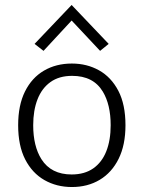

<svg xmlns="http://www.w3.org/2000/svg" viewBox="-20 -741 576 772"><path d="M269 11Q207.5 11 158.5 -17Q109.5 -45 81.2 -100.2Q53 -155.5 53 -237.5Q53 -318 80.5 -373.2Q108 -428.5 156.8 -457Q205.5 -485.5 269 -485.5Q329.5 -485.5 378.2 -458.2Q427 -431 455.8 -376Q484.5 -321 484.5 -237.5Q484.5 -158 457 -102.5Q429.5 -47 381 -18Q332.5 11 269 11ZM268 -39.5Q320 -39.5 355 -64Q390 -88.5 407.5 -133Q425 -177.5 425 -237.5Q425 -320 393.5 -372.5Q355.5 -436 270 -436Q217.5 -436 182.8 -411Q148 -386 130.8 -341.5Q113.5 -297 113.5 -237.5Q113.5 -153.5 146.5 -101Q185.5 -39.5 268 -39.5ZM382.5 -536.5 268 -658.5 155 -536.5 119 -564.5 268 -721 417 -564.5Z"/></svg>

Font: Betina Sans Light
Style: Regular
Weight: 300
Designer: Jonathan Pinhorn (font) & Cristiano Sobral (main changes)
Version: Version 2.001;October 6, 2020;FontCreator 13.0.0.2681 64-bit